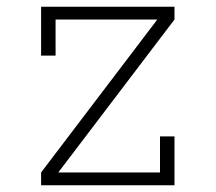

<svg xmlns="http://www.w3.org/2000/svg" viewBox="-20 -550 640 570"><path d="M102 0V-38L447 -492H145V-385H102V-530H498V-492L153 -38H455V-145H498V0Z"/></svg>

Font: Iosevka Slab XLtEx
Style: Regular
Weight: 200
Width: 7
Monospace: yes
Designer: Belleve Invis
Foundry: Belleve Invis
Version: Version 11.1.0; ttfautohint (v1.8.3)